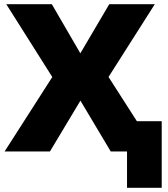

<svg xmlns="http://www.w3.org/2000/svg" viewBox="-20 -725 804 919"><path d="M588 174V0H528V-145H754V174ZM2 0 257 -398V-314L10 -705H228L372 -457H357L503 -705H721L473 -315V-398L728 0H510L358 -255H372L219 0Z"/></svg>

Font: Nunito Sans 8pt Black
Style: Regular
Weight: 900
Version: Version 3.101;gftools[0.9.27]